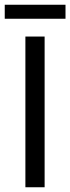

<svg xmlns="http://www.w3.org/2000/svg" viewBox="-22 -789 296 809"><path d="M254 -769V-710H-2V-769ZM166 0H85V-635H166Z"/></svg>

Font: Gemunu Libre
Style: Regular
Weight: 400
Designer: Puspanada Ekanayake, Sola Matas, Pathum Egodawatta, Kosala Senevirathne
Foundry: mooniak
Version: Version 1.100